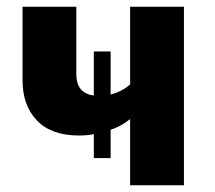

<svg xmlns="http://www.w3.org/2000/svg" viewBox="-20 -551 640 571"><path d="M207 -531V-333Q207 -301 220.5 -285.5Q234 -270 259 -267V-398H309V-270Q342 -278 367 -300V-531H527V0H367V-197Q340 -175 309 -165V-81H259V-152Q240 -148 215 -148Q133 -148 90 -192.5Q47 -237 47 -313V-531Z"/></svg>

Font: Qzxlaeiskcpccdgjqmyffctclhy
Style: Regular
Weight: 700
Monospace: yes
Designer: Carrois Corporate & Edenspiekermann
Foundry: Carrois Corporate GbR & Edenspiekermann AG
Version: Version 2.001